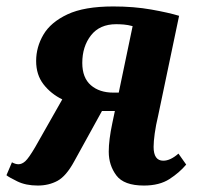

<svg xmlns="http://www.w3.org/2000/svg" viewBox="-41 -565 613 595"><path d="M76 10Q39 10 12.5 -3Q-14 -16 -21 -22L-4 -62Q7 -56 16 -56Q27 -56 37.5 -65.5Q48 -75 68 -109L152 -257Q117 -274 94 -303.5Q71 -333 71 -376Q71 -419 93.5 -457.5Q116 -496 168 -520.5Q220 -545 310 -545Q374 -545 427.5 -535.5Q481 -526 514 -516L449 -206Q442 -177 438.5 -151.5Q435 -126 435 -110Q435 -67 465 -67Q487 -67 512 -89L536 -55Q515 -30 484 -10Q453 10 405 10Q343 10 319.5 -21.5Q296 -53 296 -95Q296 -131 307 -183L315 -221H275L189 -65Q164 -19 137 -4.5Q110 10 76 10ZM310 -278H327L370 -484Q355 -488 342.5 -489Q330 -490 319 -490Q268 -490 241 -455.5Q214 -421 214 -370Q214 -324 240.5 -301Q267 -278 310 -278Z"/></svg>

Font: Noto Serif Condensed
Style: Bold Italic
Weight: 700
Width: 3
Italic angle: -12°
Designer: Monotype Design Team
Foundry: Monotype Imaging Inc.
Version: Version 2.014